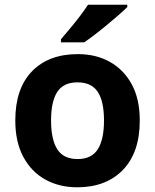

<svg xmlns="http://www.w3.org/2000/svg" viewBox="-20 -786 659 816"><path d="M574 -274Q574 -138 502.5 -64Q431 10 308 10Q232 10 172.5 -23Q113 -56 79 -119.5Q45 -183 45 -274Q45 -410 116 -483Q187 -556 311 -556Q388 -556 447 -523Q506 -490 540 -427.5Q574 -365 574 -274ZM197 -274Q197 -193 223.5 -151.5Q250 -110 310 -110Q369 -110 395.5 -151.5Q422 -193 422 -274Q422 -355 395.5 -395.5Q369 -436 309 -436Q250 -436 223.5 -395.5Q197 -355 197 -274ZM521 -756Q507 -742 484 -722Q461 -702 434.5 -680Q408 -658 382.5 -638.5Q357 -619 338 -606H239V-619Q255 -638 276.5 -663.5Q298 -689 319 -716.5Q340 -744 354 -766H521Z"/></svg>

Font: Noto Sans Duployan
Style: Bold
Weight: 700
Designer: David Corbett
Foundry: David Corbett
Version: Version 3.001